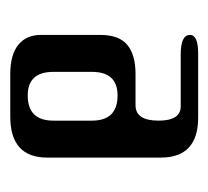

<svg xmlns="http://www.w3.org/2000/svg" viewBox="-36 -370 406 374"><g transform="rotate(-90 167.0 -183.0)"><path d="M147 -34H248Q286 -34 286 -16Q286 0 250 0H125Q47 0 47 -73V-294Q47 -366 127 -366H210Q247 -366 266.5 -350.5Q286 -335 286 -306V-191Q286 -154 266.5 -138Q247 -122 210 -122H149Q119 -122 119 -77Q119 -34 147 -34ZM119 -282V-207Q119 -157 168 -157Q214 -157 214 -207V-282Q214 -332 168 -332Q119 -332 119 -282Z"/></g></svg>

Font: Cute Font
Style: Regular
Weight: 400
Designer: TypoDesign Lab.inc.
Foundry: TypoDesign Lab.inc.
Version: Version 1.00